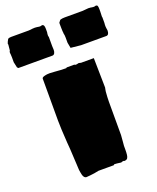

<svg xmlns="http://www.w3.org/2000/svg" viewBox="-222 -941 855 1047"><g transform="rotate(-20 206.0 -418.0)"><path d="M73 -23Q70 -38 70 -50Q70 -66 69 -70Q68 -99 64 -162L61 -200Q55 -288 55 -330V-573Q55 -581 73 -585Q83 -588 101 -588Q113 -588 127 -586.5Q141 -585 148 -585Q163 -583 195 -583L199 -586H243Q246 -583 250 -583H254Q255 -584 259 -584Q261 -585 265 -585Q266 -586 267 -586Q268 -586 268 -586Q271 -586 275 -584.5Q279 -583 281 -583H355L358 -411Q358 -410 356.5 -404.5Q355 -399 354 -390Q351 -354 351 -333V-138L348 -100Q345 -75 346 -59Q346 -38 344.5 -25.5Q343 -13 338 -6Q332 1 319 1L318 0L315 -1Q313 -1 313 0H308Q302 2 301 3Q296 3 278 0L264 -1Q259 -1 258 3H183H169L143 8L119 11L96 13Q78 13 73 -23ZM-56 -679 -63 -711V-740L-64 -760L-65 -766Q-65 -774 -61 -779L-58 -810V-813L-59 -818Q-55 -830 -48 -841Q-43 -846 -30 -846H74Q99 -849 109 -849Q119 -849 122 -848Q125 -848 128 -847Q131 -846 135 -846H142Q144 -846 145.5 -847Q147 -848 149 -848H152Q164 -848 164 -823V-803Q162 -795 162 -783Q162 -782 162.5 -780Q163 -778 164 -776V-766V-754V-744V-723Q165 -715 165 -700Q165 -690 161 -682Q157 -674 149 -673H-50ZM255 -679 249 -711V-740Q249 -756 246 -766V-771Q245 -773 245 -779Q245 -783 244.5 -792.5Q244 -802 244 -820Q244 -821 244.5 -822Q245 -823 244 -824V-828Q246 -830 249.5 -835.5Q253 -841 257 -843Q268 -846 282 -846H386Q413 -849 420 -849Q430 -849 434 -848Q436 -848 439 -847Q442 -846 447 -846H454Q456 -846 457.5 -847Q459 -848 461 -848H464Q471 -848 473 -841.5Q475 -835 475 -823V-810L474 -783Q474 -782 474 -780Q474 -778 475 -776V-766V-754V-744L474 -733V-723Q474 -715 475 -713Q477 -705 477 -700Q477 -674 461 -673H314Z"/></g></svg>

Font: Sigmar One
Style: Regular
Weight: 400
Designer: Vernon Adams
Foundry: Vernon Adams
Version: Version 2.000